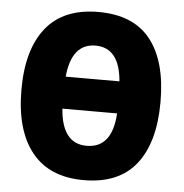

<svg xmlns="http://www.w3.org/2000/svg" viewBox="-52 -776 801 836"><g transform="rotate(5 348.0 -357.5)"><path d="M344 10Q194 10 117 -86Q40 -182 40 -359Q40 -535 116.5 -630Q193 -725 345 -725Q498 -725 573 -630.5Q648 -536 648 -358Q648 -181 572.5 -85.5Q497 10 344 10ZM227 -432H462Q450 -578 345 -578Q241 -578 227 -432ZM464 -292H225Q230 -218 259.5 -179Q289 -140 344 -140Q455 -140 464 -292Z"/></g></svg>

Font: Noto Sans Display Black Narrow
Style: Regular
Weight: 900
Width: 4
Designer: Monotype Design team
Foundry: Monotype Imaging Inc.
Version: Version 1.000